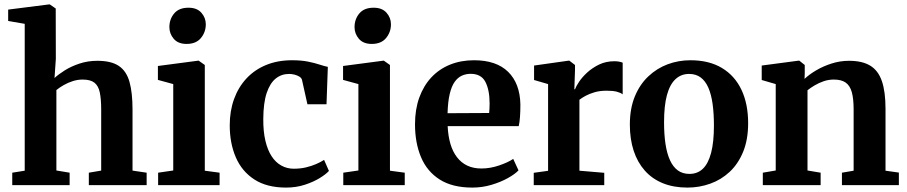

<svg xmlns="http://www.w3.org/2000/svg" viewBox="-20 -839 4108 870"><path d="M92 -65.5V-731L17 -744V-795.5L202 -819H205.5L232.5 -800.5L233 -572L227 -485.5Q244 -501.5 273.2 -520Q302.5 -538.5 340.5 -551Q378.5 -563.5 421 -563.5Q484 -563.5 518.5 -540.2Q553 -517 566.8 -468Q580.5 -419 580.5 -343V-66L644.5 -56.5V0H382.5V-56.5L438.5 -66V-342.5Q438.5 -390 432.2 -420Q426 -450 408 -464.2Q390 -478.5 354.5 -478.5Q332 -478.5 310 -471.5Q288 -464.5 268.8 -453.5Q249.5 -442.5 235.5 -431V-66.5L295.5 -56.5V0H35.5V-56.5Z M696.5 0V-56.5L765 -66.5V-458L695.5 -477V-540L877.5 -564H880.5L908 -544.5V-65.5L975 -56.5V0ZM825 -640Q787 -640 767.2 -663.2Q747.5 -686.5 747.5 -716Q747.5 -752 769.2 -778Q791 -804 833.5 -804H834.5Q872.5 -804 892.5 -781.2Q912.5 -758.5 912.5 -729Q912.5 -693.5 890.5 -666.8Q868.5 -640 826 -640Z M1276.5 11Q1189 11 1132.5 -25.8Q1076 -62.5 1048.5 -126.2Q1021 -190 1021 -271Q1021 -336 1040.5 -390Q1060 -444 1096.8 -483.5Q1133.5 -523 1185.8 -544.5Q1238 -566 1303.5 -566Q1345 -566 1375.8 -559.8Q1406.5 -553.5 1428.5 -546.2Q1450.5 -539 1465.5 -536L1459.5 -366.5H1373L1348.5 -476.5Q1346.5 -485.5 1337 -491.5Q1327.5 -497.5 1314.8 -500.8Q1302 -504 1290 -504Q1255.5 -504 1229.5 -483.2Q1203.5 -462.5 1188.5 -418Q1173.5 -373.5 1173 -300.5Q1172.5 -244 1182.5 -201.5Q1192.5 -159 1210.8 -131Q1229 -103 1254.8 -88.8Q1280.5 -74.5 1311 -74.5Q1341 -74.5 1366.2 -80.5Q1391.5 -86.5 1412.2 -95.5Q1433 -104.5 1448.5 -114.5L1470.5 -64.5Q1457 -49.5 1428.5 -32Q1400 -14.5 1361 -1.8Q1322 11 1276.5 11Z M1535.5 0V-56.5L1604 -66.5V-458L1534.5 -477V-540L1716.5 -564H1719.5L1747 -544.5V-65.5L1814 -56.5V0ZM1664 -640Q1626 -640 1606.2 -663.2Q1586.5 -686.5 1586.5 -716Q1586.5 -752 1608.2 -778Q1630 -804 1672.5 -804H1673.5Q1711.5 -804 1731.5 -781.2Q1751.5 -758.5 1751.5 -729Q1751.5 -693.5 1729.5 -666.8Q1707.5 -640 1665 -640Z M2120.5 11Q2030 11 1972.5 -25.5Q1915 -62 1887.8 -126.8Q1860.5 -191.5 1860.5 -275.5Q1860.5 -343.5 1880 -397.2Q1899.5 -451 1935 -488.8Q1970.5 -526.5 2019.5 -546.2Q2068.5 -566 2128 -566Q2229 -566 2282.5 -513.5Q2336 -461 2338 -366Q2338 -333 2336.2 -309.2Q2334.5 -285.5 2330.5 -267.5H2008.5Q2010.5 -222.5 2021 -187Q2031.5 -151.5 2050.8 -126.5Q2070 -101.5 2097.5 -88.5Q2125 -75.5 2161.5 -75.5Q2201.5 -75.5 2242.2 -89.5Q2283 -103.5 2305.5 -119L2329.5 -67Q2313.5 -50 2281.2 -32Q2249 -14 2207 -1.5Q2165 11 2120.5 11ZM2008 -326 2196.5 -327Q2197.5 -337 2198 -348.5Q2198.5 -360 2198.5 -370.5Q2198.5 -431 2179.5 -467.8Q2160.5 -504.5 2112.5 -504.5Q2091 -504.5 2072.5 -496Q2054 -487.5 2040 -467.8Q2026 -448 2017.8 -413.2Q2009.5 -378.5 2008 -326Z M2398.5 0V-56L2463.5 -65V-458L2400 -476.5V-542L2555.5 -564H2560L2585.5 -544.5V-522.5L2582.5 -434.5H2585.5Q2590 -447.5 2604 -468.5Q2618 -489.5 2641.2 -510.8Q2664.5 -532 2695.2 -546.8Q2726 -561.5 2763.5 -561.5Q2777 -561.5 2786.5 -559.5Q2796 -557.5 2801.5 -555V-411.5Q2792 -419 2774.8 -423.5Q2757.5 -428 2729 -428Q2698 -428 2674.2 -421Q2650.5 -414 2633.5 -404.8Q2616.5 -395.5 2605.5 -387V-65.5L2718 -56V0Z M2834 -274Q2834 -347 2856.5 -401.8Q2879 -456.5 2917.8 -493Q2956.5 -529.5 3005.5 -547.8Q3054.5 -566 3108.5 -566Q3193 -566 3251.2 -531Q3309.5 -496 3339.8 -432Q3370 -368 3370 -281Q3370 -206.5 3347.5 -151.5Q3325 -96.5 3286.5 -60.5Q3248 -24.5 3198.5 -6.8Q3149 11 3095 11Q3032 11 2983.5 -8.8Q2935 -28.5 2901.8 -66Q2868.5 -103.5 2851.2 -156.2Q2834 -209 2834 -274ZM3104 -51Q3140.5 -51 3165 -74.5Q3189.5 -98 3202.2 -146.5Q3215 -195 3215 -270Q3215 -324.5 3209 -367.8Q3203 -411 3189.8 -441.5Q3176.5 -472 3155 -488Q3133.5 -504 3102.5 -504Q3066.5 -504 3041 -480.5Q3015.5 -457 3002.2 -408.8Q2989 -360.5 2989 -285Q2989 -230 2995.5 -186.8Q3002 -143.5 3015.8 -113.2Q3029.5 -83 3051.2 -67Q3073 -51 3104 -51Z M3495 -66.5V-458L3431.5 -476.5V-542L3597.5 -564H3602L3626.5 -544.5V-506L3625.5 -481.5Q3646.5 -501.5 3678.2 -520.2Q3710 -539 3748.2 -551.2Q3786.5 -563.5 3827 -563.5Q3887 -563.5 3923.2 -541.5Q3959.5 -519.5 3976 -471.5Q3992.5 -423.5 3992.5 -345.5V-65.5L4053 -57V0H3795V-56.5L3848 -65.5V-343Q3848 -391.5 3839.8 -421.2Q3831.5 -451 3812 -464.8Q3792.5 -478.5 3758.5 -478.5Q3734.5 -478.5 3712.5 -471Q3690.5 -463.5 3671.5 -452.2Q3652.5 -441 3639 -430V-66.5L3698.5 -56.5V0H3436.5V-56.5Z"/></svg>

Font: Merriweather 28pt
Style: Bold
Weight: 700
Version: Version 2.100